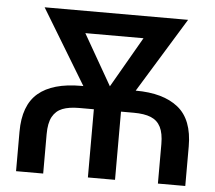

<svg xmlns="http://www.w3.org/2000/svg" viewBox="-51 -763 919 819"><g transform="rotate(5 408.5 -353.5)"><path d="M292 -386.7H301.3L107.4 -707H721.7L525.4 -386.7Q643.6 -386.7 707.5 -335.4Q771.5 -284.2 771.5 -168.9V0H654.3V-168.9Q654.3 -215.3 640.6 -242.2Q627 -269 598.9 -280.5Q570.8 -292 525.4 -292H470.7V0H354.5V-292H292Q248 -292 220.2 -281Q192.4 -270 177.7 -243.2Q163.1 -216.3 163.1 -168.9V0H46.9V-168.9Q46.9 -282.2 108.4 -334.5Q169.9 -386.7 292 -386.7ZM414.1 -395.5 539.1 -612.3H290Z"/></g></svg>

Font: Pretendard Std Medium
Style: Regular
Weight: 500
Designer: Base glyphs from Inter by Rasmus Andersson; Hangeul glyphs from Noto Sans CJK(Source Han Sans) by Jang Soo-young and Kan
Foundry: Kil Hyung-jin
Version: Version 1.309